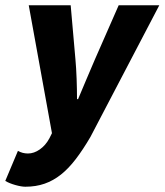

<svg xmlns="http://www.w3.org/2000/svg" viewBox="-44 -520 624 728"><path d="M52 188Q37 188 14 181.5Q-9 175 -24 166L24 52Q41 62 62 62Q85 62 107 46.5Q129 31 143 5L153 -15L65 -500H224L242 -295Q245 -263 246.5 -221.5Q248 -180 248 -144H252Q267 -179 284 -220Q301 -261 316 -295L406 -500H560L299 -1Q271 47 243.5 83Q216 119 187 142Q158 165 125 176.5Q92 188 52 188Z"/></svg>

Font: TypoPRO Source Sans Pro
Style: Italic
Weight: 900
Italic angle: -11°
Designer: Paul D. Hunt
Foundry: Adobe Systems Incorporated
Version: Version 1.075;PS 2.000;hotconv 1.0.86;makeotf.lib2.5.63406